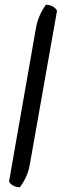

<svg xmlns="http://www.w3.org/2000/svg" viewBox="-20 -672 260 808"><path d="M18 92C24 105 42 116 64 116C81 93 99 59 105 23L220 -627C213 -641 195 -652 173 -652C156 -629 139 -595 132 -558Z"/></svg>

Font: Snowfall
Style: Obl
Weight: 400
Designer: Jasper
Foundry: Cannot Into Space Fonts
Version: Version 0.9